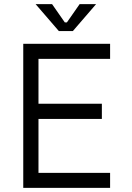

<svg xmlns="http://www.w3.org/2000/svg" viewBox="-20 -913 640 933"><path d="M93 -700V0H515V-73H167V-335H475V-409H167V-627H515V-700ZM233 -893H153L266 -762H334L447 -893H367L305 -804H295Z"/></svg>

Font: Fliege Mono Light
Style: Regular
Weight: 300
Version: Version 0.020;Glyphs 3.3 (3306)